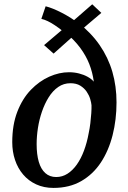

<svg xmlns="http://www.w3.org/2000/svg" viewBox="-20 -886 610 917"><path d="M235.5 11.5Q189.5 11.5 152.8 -5.5Q116 -22.5 90.5 -52.5Q65 -82.5 51.8 -122Q38.5 -161.5 38.5 -207Q38.5 -290 62.8 -352.5Q87 -415 127.2 -456.8Q167.5 -498.5 215.2 -519.8Q263 -541 309.5 -541Q334.5 -541 357.2 -535.2Q380 -529.5 398.5 -519.2Q417 -509 428 -496Q422 -540.5 406.5 -580Q391 -619.5 363.8 -656.5Q336.5 -693.5 294.5 -729.5L356 -737L236 -630L190.5 -670.5L312.5 -774L304.5 -715.5Q277.5 -741.5 242.2 -765.2Q207 -789 177.5 -796L198 -856Q231.5 -847.5 276 -824.5Q320.5 -801.5 360 -771L308 -767.5L420.5 -865.5L464 -824.5L344.5 -723L350 -780.5Q414.5 -730.5 455.8 -670.8Q497 -611 516.8 -542.5Q536.5 -474 536.5 -397Q536.5 -314.5 517.8 -240.5Q499 -166.5 461.8 -110Q424.5 -53.5 368 -21Q311.5 11.5 235.5 11.5ZM248.5 -40.5Q277.5 -40.5 302.2 -56.2Q327 -72 347 -100.2Q367 -128.5 381.2 -166.8Q395.5 -205 403.5 -249.5Q408.5 -272.5 411.5 -297.5Q414.5 -322.5 416 -345.2Q417.5 -368 417 -383.5Q416 -395.5 410.8 -413.2Q405.5 -431 394 -448Q382.5 -465 363.5 -476.8Q344.5 -488.5 316.5 -488.5Q284 -488.5 258 -470.5Q232 -452.5 212.8 -421.8Q193.5 -391 180.5 -353.2Q167.5 -315.5 161.2 -275Q155 -234.5 155 -197.5Q155 -148.5 165.2 -113.2Q175.5 -78 196.5 -59.2Q217.5 -40.5 248.5 -40.5Z"/></svg>

Font: Merriweather 20pt Medium
Style: Italic
Weight: 500
Italic angle: -7.8°
Version: Version 2.101